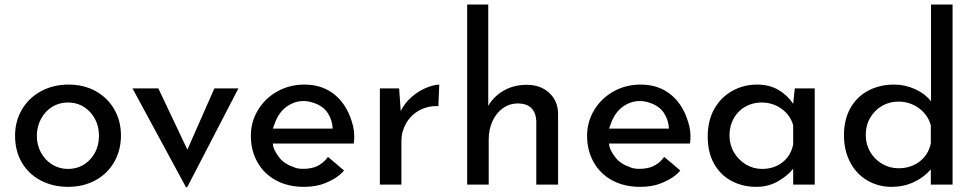

<svg xmlns="http://www.w3.org/2000/svg" viewBox="-20 -795 4203 827"><path d="M275.4 -430.7Q341.8 -430.7 393.1 -401.9Q444.3 -373 472.7 -323.2Q501 -273.4 501 -210.9Q501 -149.4 472.7 -98.6Q444.3 -47.9 392.1 -19Q339.8 9.8 273.4 9.8Q208 9.8 155.8 -17.6Q103.5 -44.9 74.2 -94.7Q44.9 -144.5 44.9 -210.9Q44.9 -272.5 74.2 -322.8Q103.5 -373 156.2 -401.9Q209 -430.7 275.4 -430.7ZM272.5 -67.4Q330.1 -67.4 368.2 -108.4Q406.2 -149.4 406.2 -210Q406.2 -270.5 368.2 -312Q330.1 -353.5 272.5 -353.5Q234.4 -353.5 204.1 -334.5Q173.8 -315.4 156.2 -282.2Q138.7 -249 138.7 -210Q138.7 -170.9 156.2 -138.2Q173.8 -105.5 204.6 -86.4Q235.4 -67.4 272.5 -67.4Z M1006.8 -414.1 786.1 11.7H781.2L550.8 -414.1H662.1L787.1 -150.4L903.3 -414.1Z M1155.3 -176.8Q1155.3 -151.4 1184.6 -114.3Q1206.1 -87.9 1250 -73.2Q1262.7 -67.4 1290.5 -67.9Q1318.4 -68.4 1340.8 -77.1Q1373 -90.8 1392.6 -119.1Q1399.4 -113.3 1428.2 -89.4Q1457 -65.4 1461.9 -60.5Q1435.5 -28.3 1379.9 -5.9Q1341.8 9.8 1289.1 9.8Q1219.7 9.8 1168 -18.6Q1116.2 -46.9 1088.4 -97.2Q1060.5 -147.5 1060.5 -210Q1060.5 -270.5 1091.3 -321.3Q1122.1 -372.1 1174.8 -401.4Q1227.5 -430.7 1291 -430.7Q1372.1 -430.7 1426.3 -383.3Q1480.5 -335.9 1501 -251Q1505.9 -229.5 1505.9 -208Q1505.9 -192.4 1503.9 -176.8ZM1163.1 -262.7Q1158.2 -249 1155.3 -241.2H1413.1Q1411.1 -278.3 1392.1 -307.6Q1373 -336.9 1335 -350.6Q1280.3 -371.1 1231.9 -346.2Q1183.6 -321.3 1163.1 -262.7Z M1872.1 -430.7 1868.2 -337.9Q1823.2 -339.8 1786.6 -319.8Q1750 -299.8 1729.5 -264.2Q1709 -228.5 1709 -189.5V0H1616.2V-414.1H1699.2L1706.1 -316.4Q1721.7 -349.6 1751.5 -376Q1781.2 -402.3 1814 -416Q1846.7 -429.7 1872.1 -430.7Z M2383.8 -305.7V0H2290V-274.4Q2288.1 -309.6 2269 -329.1Q2250 -348.6 2211.9 -349.6Q2175.8 -349.6 2147 -329.6Q2118.2 -309.6 2101.6 -273.9Q2085 -238.3 2085 -194.3V0H1992.2V-775.4H2083V-338.9Q2106.4 -379.9 2149.9 -404.8Q2193.4 -429.7 2249 -429.7Q2307.6 -429.7 2345.2 -395.5Q2382.8 -361.3 2383.8 -305.7Z M2603.5 -176.8Q2603.5 -151.4 2632.8 -114.3Q2654.3 -87.9 2698.2 -73.2Q2710.9 -67.4 2738.8 -67.9Q2766.6 -68.4 2789.1 -77.1Q2821.3 -90.8 2840.8 -119.1Q2847.7 -113.3 2876.5 -89.4Q2905.3 -65.4 2910.2 -60.5Q2883.8 -28.3 2828.1 -5.9Q2790 9.8 2737.3 9.8Q2668 9.8 2616.2 -18.6Q2564.5 -46.9 2536.6 -97.2Q2508.8 -147.5 2508.8 -210Q2508.8 -270.5 2539.6 -321.3Q2570.3 -372.1 2623 -401.4Q2675.8 -430.7 2739.3 -430.7Q2820.3 -430.7 2874.5 -383.3Q2928.7 -335.9 2949.2 -251Q2954.1 -229.5 2954.1 -208Q2954.1 -192.4 2952.1 -176.8ZM2611.3 -262.7Q2606.4 -249 2603.5 -241.2H2861.3Q2859.4 -278.3 2840.3 -307.6Q2821.3 -336.9 2783.2 -350.6Q2728.5 -371.1 2680.2 -346.2Q2631.8 -321.3 2611.3 -262.7Z M3489.3 -414.1V0H3396.5V-68.4Q3374 -39.1 3332 -14.6Q3290 9.8 3237.3 9.8Q3178.7 9.8 3130.9 -15.6Q3083 -41 3055.7 -89.8Q3028.3 -138.7 3028.3 -207Q3028.3 -275.4 3056.6 -325.7Q3085 -376 3133.8 -403.3Q3182.6 -430.7 3241.2 -430.7Q3293.9 -430.7 3333 -407.7Q3372.1 -384.8 3396.5 -347.7L3403.3 -414.1ZM3396.5 -172.9V-254.9Q3384.8 -298.8 3346.7 -326.2Q3308.6 -353.5 3259.8 -353.5Q3222.7 -353.5 3190.9 -335.9Q3159.2 -318.4 3140.6 -285.6Q3122.1 -252.9 3122.1 -211.9Q3122.1 -171.9 3141.1 -139.2Q3160.2 -106.4 3192.4 -86.9Q3224.6 -67.4 3262.7 -67.4Q3313.5 -67.4 3350.1 -95.7Q3386.7 -124 3396.5 -172.9Z M4083 -775.4V0H3989.3V-65.4Q3959 -30.3 3915.5 -10.3Q3872.1 9.8 3820.3 9.8Q3762.7 9.8 3715.3 -18.1Q3668 -45.9 3641.6 -96.7Q3615.2 -147.5 3615.2 -212.9Q3615.2 -280.3 3643.1 -329.6Q3670.9 -378.9 3720.2 -404.8Q3769.5 -430.7 3831.1 -430.7Q3877.9 -430.7 3921.4 -411.1Q3964.8 -391.6 3990.2 -358.4V-775.4ZM3989.3 -176.8V-254.9Q3977.5 -299.8 3938.5 -328.6Q3899.4 -357.4 3849.6 -357.4Q3811.5 -357.4 3779.3 -338.9Q3747.1 -320.3 3728 -287.6Q3709 -254.9 3709 -213.9Q3709 -173.8 3728 -141.1Q3747.1 -108.4 3779.3 -89.4Q3811.5 -70.3 3849.6 -70.3Q3903.3 -70.3 3940.9 -99.1Q3978.5 -127.9 3989.3 -176.8Z"/></svg>

Font: Josefin Sans CFJ
Style: Regular
Weight: 400
Designer: Santiago Orozco
Foundry: Typemade
Version: Version 2.000